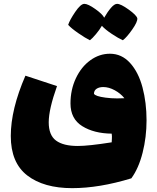

<svg xmlns="http://www.w3.org/2000/svg" viewBox="-20 -734 816 997"><path d="M741 -109Q741 -22 720.5 59Q700 140 662 192Q495 243 355 243Q207 243 121.5 177Q36 111 36 -28Q36 -166 112 -341L276 -287Q233 -166 233 -99Q233 -32 271 -4Q309 24 384 24Q440 24 560 5Q560 -3 561 -14.5Q562 -26 560 -40Q468 -41 407 -79Q346 -117 346 -197Q346 -268 374 -327.5Q402 -387 449 -421Q496 -455 551 -455Q612 -455 655.5 -407Q699 -359 720 -280Q741 -201 741 -109ZM528 -227Q557 -223 588 -223Q614 -223 626 -224Q606 -249 575.5 -265.5Q545 -282 516 -282Q495 -282 481.5 -273Q468 -264 468 -247Q475 -234 528 -227ZM618 -525Q595 -535 560.5 -558Q526 -581 509 -600Q497 -579 478 -556.5Q459 -534 447 -525Q424 -536 387 -561.5Q350 -587 334 -605Q342 -630 370.5 -672Q399 -714 418 -714Q437 -714 475 -687Q513 -660 521 -642Q538 -672 556 -693Q574 -714 588 -714Q607 -714 648 -684.5Q689 -655 693 -639Q695 -621 666.5 -580.5Q638 -540 618 -525Z"/></svg>

Font: Lalezar
Style: Regular
Weight: 400
Designer: Borna Izadpanah
Foundry: Borna Izadpanah
Version: Version 1.003;November 28, 2018;FontCreator 11.5.0.2421 64-b